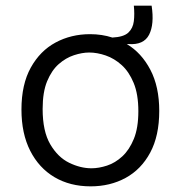

<svg xmlns="http://www.w3.org/2000/svg" viewBox="-20 -648 653 680"><path d="M301 12Q228 12 173 -20.5Q118 -53 87 -114Q56 -175 56 -260Q56 -349 89 -408.5Q122 -468 177 -497.5Q232 -527 299 -527Q341 -527 378 -515Q418 -517 434.5 -532.5Q451 -548 454 -573Q457 -598 454 -628H517Q527 -562 508 -525Q489 -488 435 -492H429Q481 -461 512.5 -401Q544 -341 544 -255Q544 -167 512 -107.5Q480 -48 425 -18Q370 12 301 12ZM304 -52Q330 -52 359 -61.5Q388 -71 413 -94Q438 -117 454 -156Q470 -195 470 -254Q470 -314 453.5 -354Q437 -394 411 -417.5Q385 -441 354.5 -451.5Q324 -462 296 -462Q271 -462 242 -452.5Q213 -443 188 -421Q163 -399 147 -360.5Q131 -322 131 -262Q131 -183 158 -137Q185 -91 225 -71.5Q265 -52 304 -52Z"/></svg>

Font: Bricolage Grotesque 10pt Light
Style: Regular
Weight: 300
Designer: Mathieu Triay
Foundry: Atelier Triay
Version: Version 1.000; ttfautohint (v1.8.4.7-5d5b);gftools[0.9.32]